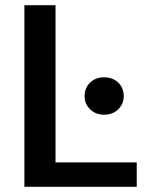

<svg xmlns="http://www.w3.org/2000/svg" viewBox="-20 -720 595 740"><path d="M74 0V-700H194V-94H507V0ZM381 -278Q348 -278 327 -299Q306 -320 306 -349Q306 -381 327 -401.5Q348 -422 381 -422Q415 -422 436 -401.5Q457 -381 457 -349Q457 -320 436 -299Q415 -278 381 -278Z"/></svg>

Font: DM Sans 10pt SemiBold
Style: Regular
Weight: 600
Version: Version 4.004;gftools[0.9.30]